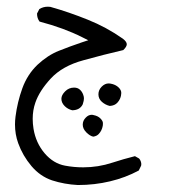

<svg xmlns="http://www.w3.org/2000/svg" viewBox="-20 -212 540 562"><path d="M335 60.1Q335 51.8 327.6 44.4Q318.4 35.2 303.2 32.7Q300.8 32.2 298.3 32.2Q287.1 32.2 277.8 41.5Q268.1 51.3 268.1 64Q268.1 77.1 278.3 86.2Q288.6 95.2 301.3 98.1Q315.9 97.2 323.7 88.4Q328.6 83 331.1 77.4Q333.5 71.8 334.2 67.4Q335 63 335 60.1ZM222.2 93.3Q224.1 87.9 224.9 83.3Q225.6 78.6 225.6 77.4Q225.6 76.2 225.6 74.7Q225.6 73.2 225.1 70.6Q224.6 67.9 223.6 65.4Q220.7 57.1 214.8 51.3Q208 44.4 196.8 44.4Q181.6 44.4 170.7 55.4Q159.7 66.4 159.7 77.1Q159.7 88.9 169.4 98.6Q178.2 107.4 191.4 110.8Q213.9 110.4 222.2 93.3ZM280.8 156.2Q281.2 153.3 281.2 151.6Q281.2 149.9 281.2 147.5Q280.8 141.6 273.7 134.5Q266.6 127.4 254.4 125Q251.5 124 248.5 124Q238.8 124 231 132.3Q222.2 141.1 222.2 152.8Q222.2 165 232.7 175.5Q243.2 186 252.9 188Q263.2 186.5 269 180.2Q278.3 170.4 280.8 156.2ZM23.9 152.3Q23.9 181.2 33.2 207Q46.4 243.7 72.3 274.4Q97.7 304.2 132.3 315.9Q168.5 327.6 208 329.6Q256.8 329.6 302 318.8Q347.2 308.1 386.2 287.1L393.1 272.9Q393.6 271.5 393.6 268.3Q393.6 265.1 392.1 260.5Q390.6 255.9 387.2 252L375 245.1Q341.8 253.4 308.6 264.2Q267.6 277.8 223.6 277.8Q196.3 277.8 170.4 272.9Q136.2 266.6 110.6 236.6Q85 206.5 78.1 165Q75.7 149.9 75.7 135.7Q75.7 110.8 83.5 88.4Q95.2 54.2 128.4 18.1Q162.6 -19 224.1 -35.6Q282.2 -51.8 340.8 -65.4Q351.1 -75.2 351.1 -82.5Q351.1 -89.8 339.8 -98.6Q292 -132.3 236.6 -154.5Q181.2 -176.8 127.4 -191.9Q123.5 -192.4 120.1 -192.4Q106.4 -192.4 95.2 -185.5L88.4 -172.4Q88.4 -172.4 88.4 -171.9Q88.4 -158.7 95.7 -148.9Q167.5 -129.9 220.7 -103L238.3 -94.2L219.2 -87.9Q184.6 -76.2 152.1 -63.2Q119.6 -50.3 89.8 -22.5Q60.1 5.9 45.4 46.4Q30.8 86.9 25.4 129.4Q23.9 141.1 23.9 152.3Z"/></svg>

Font: NaikaiFont
Style: Light
Weight: 300
Version: Version 1.89